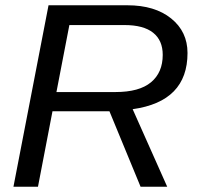

<svg xmlns="http://www.w3.org/2000/svg" viewBox="-20 -708 762 728"><path d="M513 0 395 -286H179L124 0H31L164 -688H463Q567 -688 629 -638Q691 -588 691 -507Q691 -323 483 -294L614 0ZM418 -359Q508 -359 552.5 -396Q597 -433 597 -500Q597 -555 560.5 -584Q524 -613 452 -613H243L194 -359Z"/></svg>

Font: Libra Sans Modern
Style: Italic
Weight: 400
Italic angle: -12°
Foundry: Stefan Peev, Context Ltd
Version: Version 1.000